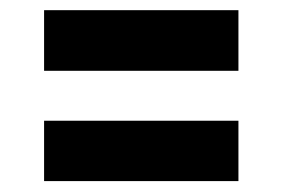

<svg xmlns="http://www.w3.org/2000/svg" viewBox="-20 -499 543 368"><path d="M437 -151.9H64.5V-267.6H437ZM437 -363.3H64.5V-479.5H437Z"/></svg>

Font: RobotoCondensed-Bold
Style: Bold
Weight: 700
Designer: Google
Version: Version 2.001240; 2014